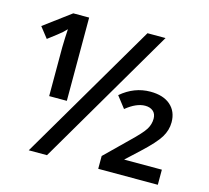

<svg xmlns="http://www.w3.org/2000/svg" viewBox="-103 -834 1036 953"><g transform="rotate(15 415.0 -357.0)"><path d="M633.8 -713.9 215.8 0H122.1L541 -713.9ZM241.2 -286.1H150.4V-536.1L151.9 -586.4L154.3 -630.9Q146 -622.1 134.5 -611.3Q123 -600.6 65.4 -557.1L22.5 -611.8L159.7 -713.9H241.2ZM785.2 -0.5H479V-66.4L591.3 -176.3Q648.4 -231 664.3 -256.8Q680.2 -282.7 680.2 -311.5Q680.2 -336.9 664.6 -350.1Q648.9 -363.3 624 -363.3Q578.6 -363.3 525.9 -320.3L480 -379.4Q547.9 -437.5 630.9 -437.5Q697.3 -437.5 734.1 -405.3Q771 -373 771 -317.4Q771 -276.9 748.5 -240Q726.1 -203.1 659.2 -141.1L591.3 -78.1H785.2Z"/></g></svg>

Font: Sahel SemiBold FD
Style: SemiBold-FD
Weight: 600
Foundry: Saber Rastikerdar (saber.rastikerdar@gmail.com)
Version: Version 3.3.0